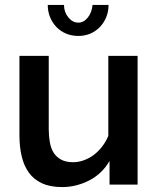

<svg xmlns="http://www.w3.org/2000/svg" viewBox="-20 -750 652 780"><path d="M425 0V-96Q410 -70 389 -50Q368 -30 342.5 -17Q317 -4 289.5 3Q262 10 232 10Q184 10 150.5 -5.5Q117 -21 97 -49Q77 -77 68 -115.5Q59 -154 59 -200V-523H178V-225Q178 -197 182.5 -172Q187 -147 198 -129.5Q209 -112 228.5 -101.5Q248 -91 277 -91Q298 -91 319.5 -98.5Q341 -106 360 -120Q379 -134 394.5 -154Q410 -174 420 -198V-523H539V0ZM298 -658Q320 -658 336.5 -678.5Q353 -699 356 -730H421Q421 -703 411.5 -680Q402 -657 385.5 -640Q369 -623 347 -613.5Q325 -604 298 -604Q271 -604 248.5 -613.5Q226 -623 209.5 -640Q193 -657 183.5 -680Q174 -703 174 -730H240Q240 -701 257.5 -679.5Q275 -658 298 -658Z"/></svg>

Font: Rising Sun SemiBold
Style: Regular
Weight: 600
Designer: Matt McInerney, Pablo Impallari, Rodrigo Fuenzalida (Raleway font), Stephen Hutchings (Greek), Cristiano Sobral (main ch
Foundry: The Rising Sun Project Authors
Version: Version 4.327; ttfautohint (v1.8.4.7-5d5b-dirty)